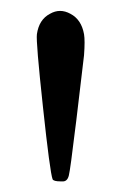

<svg xmlns="http://www.w3.org/2000/svg" viewBox="-20 -805 225 358"><path d="M120.1 -563.5Q121.1 -573.2 122.1 -579.1Q133.8 -677.7 136.7 -702.1Q138.7 -729.5 136.7 -741.2Q131.8 -768.6 111.3 -779.3Q91.8 -790 73.2 -779.3Q52.7 -768.6 48.8 -741.2Q46.9 -727.5 60.1 -605.5Q73.2 -483.4 78.1 -470.7Q80.1 -466.8 92.8 -466.8Q93.8 -466.8 95.7 -466.8Q105.5 -465.8 108.4 -478Q111.3 -490.2 120.1 -563.5Z"/></svg>

Font: Bpmf GenWan Min R
Style: R
Weight: 400
Foundry: But Ko
Version: Version 1.320